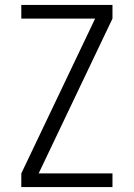

<svg xmlns="http://www.w3.org/2000/svg" viewBox="-20 -755 540 775"><path d="M66 0V-55L364 -680H66V-735H434V-680L136 -55H434V0Z"/></svg>

Font: Iosevka SS18 Light
Style: Regular
Weight: 300
Monospace: yes
Designer: Belleve Invis
Foundry: Belleve Invis
Version: Version 25.1.1; ttfautohint (v1.8.4)